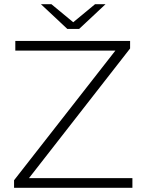

<svg xmlns="http://www.w3.org/2000/svg" viewBox="-20 -895 686 915"><path d="M611 -46V0H47V-36L530 -654H53V-700H600V-664L118 -46ZM483 -875 357 -757H301L175 -875H225L329 -789L433 -875Z"/></svg>

Font: Hilab Light
Style: Regular
Weight: 300
Designer: Cristianderson Lima
Foundry: Cristianderson
Version: Version 1.0